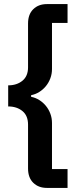

<svg xmlns="http://www.w3.org/2000/svg" viewBox="-20 -780 403 938"><path d="M209 138Q168 138 142.5 113Q117 88 117 43V-171Q117 -215 89.5 -237.5Q62 -260 20 -260V-363Q62 -363 89.5 -385.5Q117 -408 117 -451V-665Q117 -710 142.5 -735Q168 -760 209 -760H310V-668H234V-443Q234 -419 226 -397.5Q218 -376 204 -359Q190 -342 171.5 -330.5Q153 -319 132 -315V-307Q153 -303 171.5 -291.5Q190 -280 204 -263Q218 -246 226 -224.5Q234 -203 234 -179V46H310V138Z"/></svg>

Font: IBM Plex Sans Thai SemiBold
Style: Regular
Weight: 600
Designer: Mike Abbink, Paul van der Laan, Pieter van Rosmalen, Ben Mitchell, Mark Frömberg
Foundry: Bold Monday
Version: Version 1.1